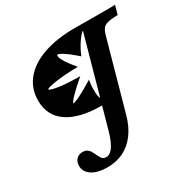

<svg xmlns="http://www.w3.org/2000/svg" viewBox="-172 -725 1057 1077"><g transform="rotate(-30 356.5 -186.5)"><path d="M86.6 110.7Q86.6 84.4 101.8 68.5Q117.1 52.6 142.3 52.6Q158.6 52.6 169.6 59.4Q180.6 66.3 186.8 76.2Q192.9 86.2 200.6 102.4Q209.4 123.4 218.5 133.9Q227.7 144.4 244.3 144.4Q259.2 144.4 272.6 133.9Q285.9 123.4 298 102.3Q310.2 81.1 320.6 49.3Q324.3 38.2 328.7 22.6L368.2 -118.5Q223.6 -118.5 147.3 -170.5Q70.9 -222.4 70.9 -321.1Q70.9 -398.1 116.9 -454.4Q162.9 -510.7 248.8 -541Q334.7 -571.3 452.7 -571.3Q539 -571.3 575.7 -570.5Q615.5 -570.5 649.9 -570.3Q684.2 -570.2 713.4 -571L697.7 -514.5Q653.9 -512.9 632.8 -507.7Q611.6 -502.4 600.6 -488.7Q589.6 -475 581.6 -445.2L459 -5.6Q440.9 60.8 407 106.4Q373.2 151.9 326.6 174.8Q279.9 197.6 221.7 197.6Q160.1 197.6 123.3 174Q86.6 150.4 86.6 110.7ZM405 -415.3 387.1 -430.8Q350.8 -462.2 327 -476.7Q303.2 -491.2 291.7 -491.2Q286.3 -479.4 302.1 -451.2Q317.8 -422.9 358.9 -374.2Q274.5 -373.4 216.6 -364.7Q158.7 -356.1 152.1 -348.4Q152.1 -339.1 204.1 -330.9Q256.2 -322.6 344.3 -321.8Q289.9 -275.1 263.1 -247.4Q236.3 -219.6 233.9 -209.1Q245.2 -208.3 279.9 -225.4Q314.6 -242.4 376.6 -280.6Q371.3 -248.8 371 -221.6Q370.8 -194.5 373.7 -178.3Q376.6 -162.2 380.6 -162.2L484.7 -534.6Q479.8 -534.6 464.9 -517.4Q450 -500.3 433.4 -472.7Q416.9 -445.1 405 -415.3Z"/></g></svg>

Font: Playfair Micro SmCond SmLight
Style: Italic
Weight: 360
Width: 4
Italic angle: -15.6°
Designer: Claus Eggers Sørensen
Foundry: Claus Eggers Sørensen
Version: Version 2.203;Glyphs 3.3 (3326)